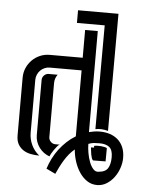

<svg xmlns="http://www.w3.org/2000/svg" viewBox="-53 -687 619 834"><g transform="rotate(5 256.0 -269.5)"><path d="M401.4 105.5Q377 105.5 357.7 92.5Q338.4 79.6 324.5 58.6Q310.5 37.6 302.2 11.7Q293.9 -14.2 292 -40Q279.3 -29.8 268.3 -16.4Q257.3 -2.9 248.3 11.7Q239.3 26.4 231.4 42Q223.6 57.6 216.8 72.8L176.8 53.7Q184.1 30.8 195.1 8.8Q206.1 -13.2 220.7 -32.5Q235.4 -51.8 253.2 -68.4Q271 -85 291.5 -97.2V-384.8H152.3Q140.6 -384.8 130.1 -380.1Q119.6 -375.5 111.8 -367.7Q104 -359.9 99.4 -349.1Q94.7 -338.4 94.7 -326.7V-95.7Q94.7 -67.9 106.7 -42.5Q118.7 -17.1 140.6 0Q121.1 0 102.8 -3.7Q84.5 -7.3 70.3 -16.6Q56.2 -25.9 47.6 -41Q39.1 -56.2 39.1 -79.6V-331.1Q39.1 -353.5 47.6 -373.3Q56.2 -393.1 71 -408Q85.9 -422.9 105.7 -431.4Q125.5 -439.9 147.9 -439.9H291.5V-561H346.7V-120.6Q357.9 -123.5 369.6 -125.2Q381.3 -127 393.6 -127Q417.5 -127 437.7 -120.4Q458 -113.8 472.9 -100.6Q487.8 -87.4 496.1 -67.6Q504.4 -47.9 504.4 -21.5Q504.4 0 496.8 22.5Q489.3 44.9 475.6 63.5Q461.9 82 442.9 93.8Q423.8 105.5 401.4 105.5ZM428.7 -132.8Q416 -136.7 401.1 -137.7Q386.2 -138.7 373.5 -135.7L374.5 -588.4H253.4V-643.6H429.7ZM225.1 -55.2Q220.2 -53.7 213.6 -45.7Q207 -37.6 200.7 -28.6Q194.3 -19.5 189.9 -11.2Q185.5 -2.9 185.1 -0.5Q171.9 -4.9 160.4 -13.4Q148.9 -22 140.4 -33.4Q131.8 -44.9 127 -58.6Q122.1 -72.3 122.1 -86.9V-328.1Q122.1 -339.8 130.6 -348.4Q139.2 -356.9 150.9 -356.9H189.5Q177.2 -340.3 177.2 -319.3V-84Q177.2 -72.3 185.8 -63.7Q194.3 -55.2 206.1 -55.2ZM397 -76.2Q381.8 -76.2 371.6 -75.2Q361.3 -74.2 348.6 -69.3Q348.6 -51.8 352.3 -30.5Q356 -9.3 362.8 8.8Q369.6 26.9 379.9 38.3Q390.1 49.8 403.8 47.4Q433.6 44.9 444.1 27.1Q454.6 9.3 454.6 -21Q454.6 -52.2 439.7 -64.2Q424.8 -76.2 397 -76.2ZM375 0.5Q371.1 -2.9 368.9 -9.8Q366.7 -16.6 365.2 -24.4Q363.8 -32.2 363 -40.5Q362.3 -48.8 361.3 -55.2H374.5V-63Q380.9 -64.5 388.9 -64.7Q397 -64.9 405 -64.2Q413.1 -63.5 419.9 -61.8Q426.8 -60.1 430.2 -58.1L429.7 0Z"/></g></svg>

Font: Isar CAT
Style: Regular
Weight: 400
Designer: Digitized by Peter Wiegel
Foundry: CAT-Fonts, Peter Wiegel
Version: Version 1.000; ttfautohint (v1.3)